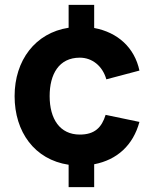

<svg xmlns="http://www.w3.org/2000/svg" viewBox="-20 -740 623 789"><path d="M262 -63V29H367V-65C461 -83 527 -143 553 -239L414 -268C398 -216 369 -187 308 -187C226 -187 184 -251 184 -345C184 -435 222 -503 308 -503C358 -503 401 -470 417 -414L553 -450C533 -544 464 -607 367 -625V-720H262V-626C125 -605 40 -492 40 -345C40 -198 122 -84 262 -63Z"/></svg>

Font: Eudonet ExtraBold
Style: Regular
Weight: 800
Designer: Mikhail Sharanda
Foundry: Mikhail Sharanda
Version: Version 4.503;Glyphs 3.1.2 (3151)